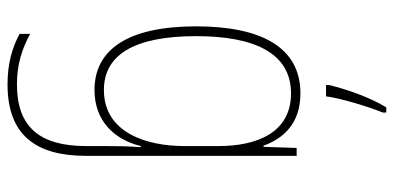

<svg xmlns="http://www.w3.org/2000/svg" viewBox="-288 -517 1046 510"><g transform="rotate(90 235.0 -262.0)"><path d="M279 -756V-765H265C238 -720 218 -662 206 -614V-605H236C241 -646 265 -722 279 -756ZM228 -537C105 -537 50 -432 50 -260C50 -78 112 10 219 10C299 10 350 -40 368 -113H371C368 -72 368 -47 368 -14V32C368 156 317 216 204 216C150 216 109 202 70 181V209C107 229 150 241 204 241C338 241 394 167 394 32V-527H373L370 -439H367C348 -491 309 -537 228 -537ZM228 -512C331 -512 368 -424 368 -319V-229C368 -129 333 -15 219 -15C126 -15 76 -95 76 -260C76 -413 120 -512 228 -512Z"/></g></svg>

Font: Noto Sans Thai Cond Thin
Style: Regular
Weight: 100
Width: 3
Designer: Monotype Design Team
Foundry: Monotype Imaging Inc.
Version: Version 2.002